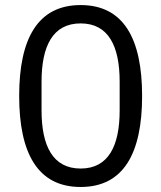

<svg xmlns="http://www.w3.org/2000/svg" viewBox="-20 -730 640 762"><path d="M300.1 12.1C470.2 12.1 544 -121.1 544 -349.1C544 -577.1 470.2 -709.9 300.1 -709.9C130 -709.9 56.1 -577.1 56.1 -349.1C56.1 -121.1 130 12.1 300.1 12.1ZM144.9 -291.9V-405.9C144.9 -546.2 188.9 -637.1 300.1 -637.1C410.9 -637.1 454.9 -546.2 454.9 -405.9V-291.9C454.9 -152 410.9 -61.1 300.1 -61.1C188.9 -61.1 144.9 -152 144.9 -291.9Z"/></svg>

Font: Margiela Mono
Style: Regular
Weight: 400
Designer: Mike Abbink, Paul van der Laan, Pieter van Rosmalen
Foundry: Bold Monday
Version: Version 2.003 2021